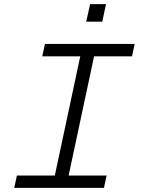

<svg xmlns="http://www.w3.org/2000/svg" viewBox="-20 -911 690 931"><path d="M233 0 382 -698H449L300 0ZM198 -698H633L620 -638H185ZM62 -60H497L484 0H49ZM398 -806 417 -891H494L476 -806Z"/></svg>

Font: Azeret Mono ExtraLight
Style: Italic
Weight: 250
Italic angle: -12°
Designer: Martin Vácha
Foundry: Displaay
Version: Version 1.002